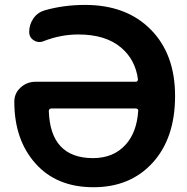

<svg xmlns="http://www.w3.org/2000/svg" viewBox="-20 -784 772 793"><path d="M550.8 -326.2Q551.8 -330.1 548.8 -333Q545.9 -335.9 542 -335.9H191.4Q187.5 -335.9 184.6 -333Q181.6 -330.1 181.6 -326.2Q187.5 -131.8 363.3 -130.9Q448.2 -130.9 498 -185.5Q544.9 -236.3 550.8 -326.2ZM161.1 -614.3Q152.3 -610.4 143.6 -610.4Q130.9 -610.4 120.1 -617.2Q100.6 -628.9 100.6 -652.3Q100.6 -682.6 117.7 -707.5Q134.8 -732.4 164.1 -741.2Q243.2 -763.7 331.1 -763.7Q502 -763.7 602.5 -662.1Q703.1 -560.5 703.1 -387.7Q703.1 -213.9 610.8 -112.3Q518.6 -10.7 366.2 -10.7Q213.9 -10.7 127 -108.4Q39.1 -206.1 39.1 -364.3Q39.1 -398.4 64.5 -421.9Q90.8 -446.3 127 -446.3H541Q544.9 -446.3 547.4 -449.2Q549.8 -452.1 549.8 -456.1Q539.1 -538.1 479.5 -587.9Q416 -641.6 303.7 -641.6Q230.5 -641.6 161.1 -614.3Z"/></svg>

Font: Gen Jyuu GothicX Bold
Style: Bold
Weight: 700
Designer: Ryoko NISHIZUKA (kana &amp; ideographs); Paul D. Hunt (Latin, Greek &amp; Cyrillic); Wenlong ZHANG (bopomofo); Sandoll C
Version: Version 1.058.20140828